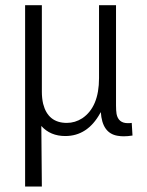

<svg xmlns="http://www.w3.org/2000/svg" viewBox="-20 -508 557 728"><path d="M138.7 199.2 136.7 -30.3Q170.9 7.8 227.5 7.8Q311.5 7.8 359.4 -78.1Q361.3 -81.1 362.3 -83Q367.2 -2.9 425.8 6.8Q437.5 8.8 449.2 8.8Q463.9 8.8 482.4 5.9L479.5 -42Q473.6 -41 464.8 -41Q428.7 -41 421.9 -76.2Q419.9 -88.9 419.9 -108.4V-488.3H355.5V-211.9Q355.5 -102.5 292 -59.6Q264.6 -42 233.4 -42Q162.1 -42 143.6 -114.3Q138.7 -135.7 138.7 -160.2V-488.3H75.2V199.2Z"/></svg>

Font: Yaldevi Colombo
Style: Regular
Weight: 400
Designer: Sol Matas, Denzil Rajitha, Kosala Senevirathne and Pathum Egodawatta
Foundry: Mooniak
Version: Version 1.020 ; ttfautohint (v1.6)